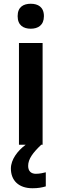

<svg xmlns="http://www.w3.org/2000/svg" viewBox="-20 -771 327 1023"><path d="M144 -751C105 -751 74 -734 74 -685C74 -636 105 -618 144 -618C182 -618 214 -636 214 -685C214 -734 182 -751 144 -751ZM130 113C130 76 155 43 200 0H207V-542H81V0H117C74 32 38 79 38 127C38 191 80 232 153 232C183 232 204 228 224 222V147C212 150 192 155 171 155C146 155 130 141 130 113Z"/></svg>

Font: Noto Sans Gurmukhi SemiBold
Style: Regular
Weight: 600
Designer: Jelle Bosma - Monotype Design Team
Foundry: Monotype Imaging Inc.
Version: Version 2.004